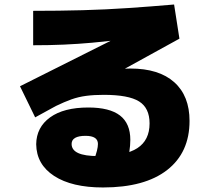

<svg xmlns="http://www.w3.org/2000/svg" viewBox="-20 -802 920 843"><path d="M138.9 -168.9Q140 -243.3 200 -286.7Q260 -330 367.8 -330Q461.1 -330 506.7 -295Q552.2 -260 552.2 -187.8Q552.2 -163.3 547.8 -135.6Q543.3 -107.8 534.4 -84.4L392.2 -98.9Q401.1 -122.2 405.6 -140Q410 -157.8 410 -170Q410 -205.6 355.6 -205.6Q325.6 -205.6 310 -196.7Q294.4 -187.8 294.4 -170Q294.4 -143.3 323.3 -130Q352.2 -116.7 411.1 -116.7Q530 -116.7 583.3 -151.7Q636.7 -186.7 636.7 -260Q636.7 -327.8 590.6 -356.7Q544.4 -385.6 435.6 -385.6Q392.2 -385.6 358.3 -381.1Q324.4 -376.7 293.3 -365.6Q262.2 -354.4 225.6 -336.7L134.4 -286.7L67.8 -423.3L504.4 -642.2V-626.7Q444.4 -620 383.9 -614.4Q323.3 -608.9 260 -606.1Q196.7 -603.3 125.6 -603.3V-754.4Q240 -754.4 342.8 -757.2Q445.6 -760 543.3 -766.7Q641.1 -773.3 744.4 -782.2L767.8 -632.2L293.3 -371.1L204.4 -452.2Q238.9 -462.2 283.9 -471.1Q328.9 -480 377.8 -486.7Q426.7 -493.3 472.8 -497.2Q518.9 -501.1 552.2 -501.1Q677.8 -501.1 745 -441.1Q812.2 -381.1 812.2 -271.1Q812.2 -132.2 713.9 -55.6Q615.6 21.1 432.2 21.1Q295.6 21.1 217.8 -29.4Q140 -80 138.9 -168.9Z"/></svg>

Font: Paperlogy 9 Black
Style: Regular
Weight: 900
Designer: redesigned by Lee Juim, glyphs from Gmarket Sans & Montserrat
Foundry: PT&
Version: Version 1.001